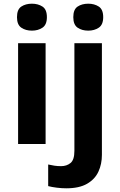

<svg xmlns="http://www.w3.org/2000/svg" viewBox="-20 -780 650 1040"><path d="M227 -546V0H78V-546ZM153 -760Q186 -760 210 -744.5Q234 -729 234 -687Q234 -646 210 -630Q186 -614 153 -614Q119 -614 95.5 -630Q72 -646 72 -687Q72 -729 95.5 -744.5Q119 -760 153 -760ZM339 240Q314 240 286.5 236.5Q259 233 241 228V111Q259 115 275 117.5Q291 120 311 120Q341 120 362 103Q383 86 383 37V-546H532V59Q532 109 513 150Q494 191 451.5 215.5Q409 240 339 240ZM377 -687Q377 -729 400.5 -744.5Q424 -760 458 -760Q491 -760 515 -744.5Q539 -729 539 -687Q539 -646 515 -630Q491 -614 458 -614Q424 -614 400.5 -630Q377 -646 377 -687Z"/></svg>

Font: Noto Sans Adlam
Style: Regular
Weight: 400
Designer: Mark Jamra, Neil Patel
Foundry: JamraPatel LLC
Version: Version 3.001